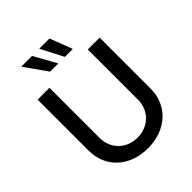

<svg xmlns="http://www.w3.org/2000/svg" viewBox="-263 -1104 1261 1261"><g transform="rotate(-45 368.0 -473.0)"><path d="M546 -728V-262C546 -161 471 -87 368 -87C265 -87 190 -161 190 -262V-728H80V-254C80 -97 198 11 368 11C536 11 656 -97 656 -254V-728ZM157 -957 268 -800H344L257 -957ZM324 -957 405 -800H479L419 -957Z"/></g></svg>

Font: Wafeq Medium
Style: Regular
Weight: 500
Designer: Rasmus Andersson & Azza Alameddine
Foundry: Google & TypeTogether
Version: Version 3.000;January 28, 2025;FontCreator 15.0.0.3014 64-bi